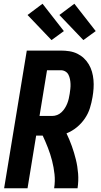

<svg xmlns="http://www.w3.org/2000/svg" viewBox="-20 -1005 540 1025"><path d="M2 0 123 -735H305Q328 -735 350.5 -731.5Q373 -728 392.5 -718.5Q412 -709 427.5 -694.5Q443 -680 454 -661.5Q465 -643 471 -622Q477 -601 479 -578.5Q481 -556 479.5 -533Q478 -510 474 -487Q469 -457 460 -428Q451 -399 433 -372.5Q415 -346 390 -325.5Q365 -305 335 -293Q351 -260 363.5 -225Q376 -190 385 -153.5Q394 -117 397 -78.5Q400 -40 394 0H269Q275 -38 271 -75Q267 -112 258 -147Q249 -182 236 -215.5Q223 -249 208 -281H173L127 0ZM191 -386H259Q272 -386 285 -391Q298 -396 308.5 -406Q319 -416 326.5 -428Q334 -440 339 -452.5Q344 -465 347 -478Q350 -491 352 -504Q354 -517 355.5 -530.5Q357 -544 356.5 -557Q356 -570 353.5 -582.5Q351 -595 345.5 -606Q340 -617 329 -623.5Q318 -630 305 -630H231ZM425 -791 297 -925 377 -985 491 -839ZM255 -791 127 -925 207 -985 321 -839Z"/></svg>

Font: Iosevka Term Curly XBd Obl
Style: Regular
Weight: 800
Italic angle: -9°
Designer: Belleve Invis
Foundry: Belleve Invis
Version: Version 32.3.0